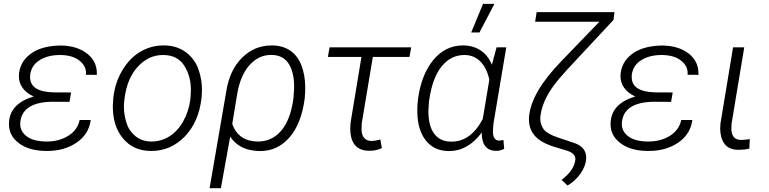

<svg xmlns="http://www.w3.org/2000/svg" viewBox="-20 -774 3992 997"><path d="M26.9 -140.6C26.4 -136.7 26.4 -133.3 26.4 -129.4C26.4 -89.8 43.5 -56.6 77.6 -30.8C111.3 -4.9 157.7 8.8 215.8 9.8C219.2 9.8 222.2 9.8 225.6 9.8C284.2 9.8 335 -4.4 377.4 -33.2C419.9 -62 444.3 -101.1 451.2 -150.9H393.6C386.2 -116.7 367.2 -89.4 335.4 -69.3C303.7 -49.3 266.1 -39.1 222.7 -39.1C221.2 -39.1 219.7 -39.1 218.3 -39.1C174.3 -40 141.1 -48.8 118.7 -65.9C96.2 -83 85 -104.5 85 -129.9C85 -133.3 85 -136.7 85.4 -140.6C92.8 -209 148.9 -245.6 255.9 -245.6L340.8 -245.1L349.1 -293.9L255.4 -294.4C175.8 -296.9 136.2 -323.2 136.2 -374C136.2 -377.4 136.2 -381.3 136.7 -385.3C140.6 -418 156.7 -443.4 185.5 -461.4C214.4 -479.5 249.5 -488.3 290.5 -488.3C292.5 -488.3 294.9 -488.3 296.9 -488.3C336.9 -487.3 368.7 -478 391.6 -460C415 -441.9 426.8 -419.9 426.8 -393.6C426.8 -390.6 426.3 -388.2 426.3 -385.7L482.9 -385.3C482.9 -388.2 482.9 -390.6 482.9 -393.6C482.9 -434.6 466.3 -468.8 433.1 -495.1C399.4 -522 355 -536.1 298.8 -537.6L276.9 -537.1C216.8 -533.7 169.4 -518.6 134.8 -491.2C99.6 -463.9 80.6 -427.7 78.1 -383.3C78.1 -381.3 78.1 -378.9 78.1 -377C78.1 -334.5 103.5 -296.4 154.8 -272.9C74.2 -249 31.2 -205.1 26.9 -140.6Z M567.4 -252.4 565.9 -224.6C565.9 -223.1 565.9 -222.2 565.9 -220.7C565.9 -152.8 583.5 -97.2 618.7 -55.2C653.8 -12.7 701.2 8.8 760.3 9.8C762.2 9.8 764.6 9.8 766.6 9.8C833 9.8 890.1 -15.1 939 -64.5C987.3 -114.3 1016.6 -180.7 1026.4 -264.2L1027.3 -273.4C1028.3 -285.2 1028.8 -296.9 1028.8 -308.1C1028.8 -343.8 1022.9 -378.9 1010.3 -414.6C998 -449.7 976.6 -479 945.8 -502.4C915 -525.4 877.4 -537.6 834 -538.1C832 -538.1 830.1 -538.1 828.6 -538.1C786.1 -538.1 746.6 -527.3 709.5 -505.9C672.4 -483.9 641.1 -452.1 615.7 -409.7C590.3 -367.2 574.7 -320.3 568.8 -269ZM626.5 -261.2C634.8 -330.6 657.7 -385.7 694.8 -426.8C732.4 -467.8 775.4 -488.3 825.2 -488.3C827.1 -488.3 829.1 -488.3 831.1 -488.3C878.9 -487.3 914.1 -468.8 937 -432.6C960 -396.5 971.2 -354.5 971.2 -307.1C971.2 -296.4 970.7 -284.7 969.7 -272.9L968.3 -256.8C962.9 -215.8 950.7 -178.2 931.6 -144.5C894 -76.7 834.5 -39.1 766.6 -39.1C765.6 -39.1 764.2 -39.1 763.2 -39.1C730.5 -40 703.6 -49.8 681.6 -68.4C659.7 -86.9 644.5 -109.9 636.2 -137.7C627.9 -165.5 623.5 -192.4 623.5 -218.8C623.5 -229.5 624 -240.7 625.5 -252.4Z M1068.4 203.1H1127L1175.3 -64.5C1207 -16.1 1257.3 8.8 1326.2 10.3C1328.1 10.3 1330.1 10.3 1332 10.3C1391.6 10.3 1441.4 -13.2 1482.9 -60.1C1523.9 -106.9 1550.3 -173.8 1562 -260.7C1564 -278.8 1564.9 -296.9 1564.9 -315.9C1564.9 -318.4 1564.9 -321.3 1564.9 -323.7C1564.5 -365.2 1557.6 -402.3 1544.9 -435.5C1519 -501.5 1467.3 -536.1 1397 -538.1C1394.5 -538.1 1392.6 -538.1 1390.1 -538.1C1330.6 -538.1 1279.3 -516.6 1236.3 -473.6C1192.9 -430.2 1165.5 -371.1 1154.3 -295.9ZM1211.4 -284.7C1222.2 -349.6 1243.7 -399.9 1275.4 -435.5C1307.1 -471.2 1344.7 -488.8 1387.7 -488.8C1389.6 -488.8 1391.6 -488.8 1393.6 -488.8C1432.1 -487.3 1460.9 -472.2 1479.5 -442.4C1498 -412.6 1507.3 -373.5 1507.3 -325.2C1507.3 -319.3 1506.8 -313.5 1506.8 -307.6L1503.4 -260.7C1492.7 -185.5 1471.2 -129.9 1438.5 -93.3C1406.2 -57.1 1366.7 -39.1 1319.8 -39.1C1318.4 -39.1 1317.4 -39.1 1315.9 -39.1C1251 -40.5 1207.5 -70.8 1186 -129.9Z M2115.2 -528.3H1691.4L1682.6 -478.5H1856.9L1800.3 -136.2C1799.3 -126 1798.8 -116.7 1798.8 -107.4C1798.8 -30.8 1831.1 7.8 1895 8.8C1896.5 8.8 1897.9 8.8 1899.9 8.8C1922.9 8.8 1943.8 4.4 1962.9 -4.9L1955.1 -49.3C1935.1 -44.4 1919.9 -42 1909.7 -42C1909.2 -42 1908.2 -42 1907.7 -42C1875 -42.5 1857.4 -65.4 1857.4 -102.1L1858.4 -133.3L1916 -478.5H2106.4Z M2426.8 -605.5H2469.7L2547.4 -753.9H2488.3ZM2558.6 -528.3 2534.2 -437.5C2509.3 -500.5 2457.5 -536.1 2389.6 -538.1C2387.7 -538.1 2385.7 -538.1 2383.8 -538.1C2322.8 -538.1 2271.5 -512.7 2230 -462.4C2188.5 -412.1 2162.1 -344.2 2150.4 -258.8L2149.4 -248.5C2147.5 -233.4 2147 -218.3 2147 -203.1C2147 -198.7 2147 -194.3 2147 -189.9C2148.4 -128.4 2163.1 -80.1 2190.9 -44.9C2218.8 -9.3 2256.8 8.8 2306.2 10.3C2308.6 10.3 2310.5 10.3 2313 10.3C2377.9 10.3 2434.1 -22 2481.4 -85.9C2481.4 -23.4 2505.9 8.3 2554.2 9.3C2555.2 9.3 2556.6 9.3 2557.6 9.3C2570.8 9.3 2584.5 5.9 2598.1 -1L2594.2 -46.9L2571.8 -43.9C2550.3 -44.4 2539.6 -60.5 2539.6 -91.3C2539.6 -96.7 2540 -102.1 2540.5 -108.4L2542.5 -132.8L2608.9 -528.3ZM2209 -255.9C2219.7 -331.5 2241.2 -389.2 2272.9 -428.7C2304.7 -468.3 2344.2 -488.3 2390.6 -488.3C2392.6 -488.3 2394.5 -488.3 2396.5 -488.3C2458.5 -486.3 2503.4 -440.9 2521 -360.4L2486.8 -156.2C2445.3 -77.6 2391.6 -38.6 2325.2 -38.6C2323.2 -38.6 2321.3 -38.6 2319.3 -38.6C2244.6 -40 2204.6 -97.7 2204.6 -193.8C2204.6 -196.3 2204.6 -198.7 2204.6 -201.2L2207.5 -246.1Z M2766.6 -710.9 2758.8 -661.1H3092.3L2896.5 -458C2842.3 -401.9 2801.8 -350.6 2774.9 -304.2C2748 -257.8 2731.9 -213.9 2727.5 -172.4C2727.1 -165.5 2726.6 -159.2 2726.6 -153.3C2726.6 -97.2 2755.4 -55.7 2813 -28.8L2843.8 -16.1L2928.2 9.8C2954.6 19 2967.8 33.2 2967.8 52.2C2967.8 53.7 2967.3 55.2 2967.3 56.6C2962.9 92.8 2939.5 127.4 2896 160.2L2927.2 189.5C2954.6 173.3 2977.1 152.3 2995.1 126.5C3012.7 100.6 3022.5 75.2 3023.9 50.3C3023.9 47.9 3023.9 45.9 3023.9 43.9C3023.9 8.8 3004.4 -16.1 2964.4 -30.8L2876.5 -60.1C2838.9 -72.8 2814.5 -87.4 2802.7 -103.5C2791.5 -119.6 2785.6 -137.2 2785.6 -156.7C2785.6 -162.6 2785.6 -168 2786.6 -173.8C2794.4 -234.9 2826.7 -298.8 2883.8 -365.7L2924.8 -412.1L3165.5 -670.4L3170.9 -710.9Z M3150.9 -140.6C3150.4 -136.7 3150.4 -133.3 3150.4 -129.4C3150.4 -89.8 3167.5 -56.6 3201.7 -30.8C3235.4 -4.9 3281.7 8.8 3339.8 9.8C3343.3 9.8 3346.2 9.8 3349.6 9.8C3408.2 9.8 3459 -4.4 3501.5 -33.2C3543.9 -62 3568.4 -101.1 3575.2 -150.9H3517.6C3510.3 -116.7 3491.2 -89.4 3459.5 -69.3C3427.7 -49.3 3390.1 -39.1 3346.7 -39.1C3345.2 -39.1 3343.8 -39.1 3342.3 -39.1C3298.3 -40 3265.1 -48.8 3242.7 -65.9C3220.2 -83 3209 -104.5 3209 -129.9C3209 -133.3 3209 -136.7 3209.5 -140.6C3216.8 -209 3272.9 -245.6 3379.9 -245.6L3464.8 -245.1L3473.1 -293.9L3379.4 -294.4C3299.8 -296.9 3260.3 -323.2 3260.3 -374C3260.3 -377.4 3260.3 -381.3 3260.7 -385.3C3264.6 -418 3280.8 -443.4 3309.6 -461.4C3338.4 -479.5 3373.5 -488.3 3414.6 -488.3C3416.5 -488.3 3418.9 -488.3 3420.9 -488.3C3460.9 -487.3 3492.7 -478 3515.6 -460C3539.1 -441.9 3550.8 -419.9 3550.8 -393.6C3550.8 -390.6 3550.3 -388.2 3550.3 -385.7L3606.9 -385.3C3606.9 -388.2 3606.9 -390.6 3606.9 -393.6C3606.9 -434.6 3590.3 -468.8 3557.1 -495.1C3523.4 -522 3479 -536.1 3422.9 -537.6L3400.9 -537.1C3340.8 -533.7 3293.5 -518.6 3258.8 -491.2C3223.6 -463.9 3204.6 -427.7 3202.1 -383.3C3202.1 -381.3 3202.1 -378.9 3202.1 -377C3202.1 -334.5 3227.5 -296.4 3278.8 -272.9C3198.2 -249 3155.3 -205.1 3150.9 -140.6Z M3786.6 -528.3 3721.2 -133.3C3720.2 -124 3719.7 -115.2 3719.7 -106.9C3719.7 -75.2 3727.1 -49.3 3741.2 -28.3C3755.4 -7.3 3779.3 3.4 3813 3.9C3814.9 3.9 3817.4 3.9 3819.3 3.9C3835.9 3.9 3853.5 2 3871.1 -2.4L3873.5 -51.3C3852.5 -48.8 3837.9 -47.4 3829.1 -47.4C3828.1 -47.4 3827.6 -47.4 3826.7 -47.4C3795.4 -48.3 3779.3 -66.4 3777.8 -102.1L3778.8 -131.8L3844.7 -528.3Z"/></svg>

Font: Roboto Light
Style: Italic
Weight: 300
Italic angle: -12°
Designer: Google
Version: Version 2.137; 2017